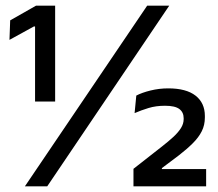

<svg xmlns="http://www.w3.org/2000/svg" viewBox="-20 -659 770 679"><path d="M104 -300V-565.5H100L13.5 -518L16 -587L107.5 -639H175V-300ZM68 0 500.5 -639H578.5L147 0ZM452 0V-62L553.5 -141.5Q576.5 -159.5 593.5 -175.2Q610.5 -191 620 -206.2Q629.5 -221.5 629.5 -237.5V-241Q629.5 -262 614.2 -273.5Q599 -285 563.5 -285Q531.5 -285 505.2 -277Q479 -269 456 -259L462 -321Q482 -331.5 512.5 -339Q543 -346.5 575 -346.5Q638.5 -346.5 671.5 -320.8Q704.5 -295 704.5 -249V-243.5Q704.5 -216.5 693.5 -194.8Q682.5 -173 662.2 -152.8Q642 -132.5 613 -110L552.5 -64.5V-49.5L520 -61H709V0Z"/></svg>

Font: Anek Gurmukhi Medium
Style: Regular
Weight: 500
Designer: Sarang Kulkarni (Gurmukhi), Yesha Goshar (Latin)
Foundry: Ek Type
Version: Version 1.003